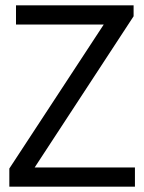

<svg xmlns="http://www.w3.org/2000/svg" viewBox="-20 -700 541 720"><path d="M15 0V-68L369 -608H40V-680H481V-639L110 -72H486V0Z"/></svg>

Font: Imprima
Style: Regular
Weight: 400
Designer: Eduardo Tunni
Foundry: Eduardo Tunni
Version: Version 1.002; ttfautohint (v1.8.4.7-5d5b);gftools[0.9.23]